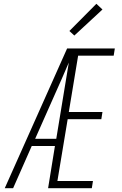

<svg xmlns="http://www.w3.org/2000/svg" viewBox="-20 -990 640 1010"><path d="M5 0 333 -735H584L578 -697H391L342 -401H519L513 -363H336L282 -38H469L463 0H233L269 -222H147L49 0ZM165 -260H276L342 -661Q324 -618 305 -575.5Q286 -533 267 -490ZM371 -803 345 -827 487 -970 519 -940Z"/></svg>

Font: Iosevka Extralight Extended
Style: Italic
Weight: 200
Width: 7
Italic angle: -9°
Monospace: yes
Designer: Belleve Invis
Foundry: Belleve Invis
Version: Version 32.5.0; ttfautohint (v1.8.4)